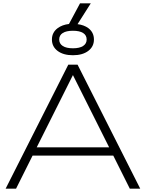

<svg xmlns="http://www.w3.org/2000/svg" viewBox="-20 -1141 882 1161"><path d="M464 -1121H529L449 -995Q488 -990 514 -971Q548 -945 548 -902Q548 -859 513.5 -833Q479 -807 421 -807Q363 -807 328.5 -833Q294 -859 294 -902Q294 -945 329 -971Q356 -991 397 -996ZM421 -849Q461 -849 482.5 -863Q504 -877 504 -902Q504 -928 482.5 -941.5Q461 -955 421 -955Q381 -955 359.5 -941.5Q338 -928 338 -902Q338 -877 359.5 -863Q381 -849 421 -849ZM449 -750 828 0H765L665 -200H177L77 0H14L393 -750ZM202 -250H640L421 -687Z"/></svg>

Font: Bounded
Style: Regular
Weight: 200
Designer: Vlad Churkin
Version: Version 1.0